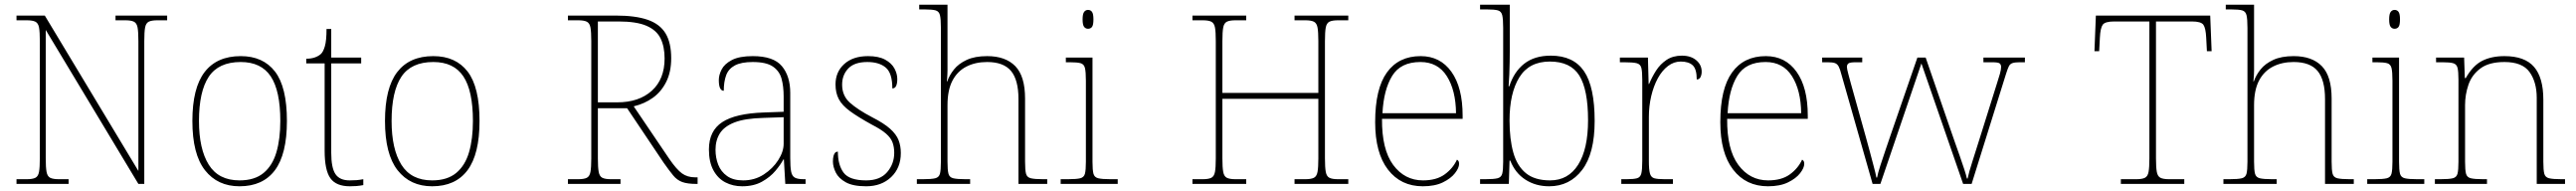

<svg xmlns="http://www.w3.org/2000/svg" viewBox="-20 -780 10927 810"><path d="M50 0V-20H93Q118 -20 130 -26Q142 -32 145.5 -51Q149 -70 149 -108V-606Q149 -645 145.5 -663.5Q142 -682 130 -688Q118 -694 93 -694H50V-714H170L567 -55V-606Q567 -645 563.5 -663.5Q560 -682 548 -688Q536 -694 511 -694H470V-714H689V-694H648Q623 -694 611 -688Q599 -682 595.5 -663.5Q592 -645 592 -606V0H567L174 -653V-108Q174 -70 177.5 -51Q181 -32 193 -26Q205 -20 230 -20H271V0Z M996 10Q903 10 849.5 -58Q796 -126 796 -267Q796 -407 848 -474.5Q900 -542 1001 -542Q1096 -542 1146.5 -476.5Q1197 -411 1197 -267Q1197 -126 1146 -58Q1095 10 996 10ZM996 -15Q1060 -15 1098 -46.5Q1136 -78 1152.5 -134.5Q1169 -191 1169 -267Q1169 -395 1128.5 -456Q1088 -517 1001 -517Q907 -517 865.5 -454.5Q824 -392 824 -267Q824 -148 865.5 -81.5Q907 -15 996 -15Z M1464 10Q1406 10 1381.5 -24Q1357 -58 1357 -141V-511H1279V-531Q1300 -531 1315.5 -536.5Q1331 -542 1341 -551Q1351 -560 1358 -584Q1365 -608 1365 -657H1385V-536H1512V-511H1385V-132Q1385 -68 1403 -41.5Q1421 -15 1463 -15Q1480 -15 1492.5 -16Q1505 -17 1521 -20V5Q1505 8 1491.5 9Q1478 10 1464 10Z M1813 10Q1720 10 1666.5 -58Q1613 -126 1613 -267Q1613 -407 1665 -474.5Q1717 -542 1818 -542Q1913 -542 1963.5 -476.5Q2014 -411 2014 -267Q2014 -126 1963 -58Q1912 10 1813 10ZM1813 -15Q1877 -15 1915 -46.5Q1953 -78 1969.5 -134.5Q1986 -191 1986 -267Q1986 -395 1945.5 -456Q1905 -517 1818 -517Q1724 -517 1682.5 -454.5Q1641 -392 1641 -267Q1641 -148 1682.5 -81.5Q1724 -15 1813 -15Z M2389 0V-20H2432Q2457 -20 2469 -26Q2481 -32 2484.5 -51Q2488 -70 2488 -108V-606Q2488 -645 2484.5 -663.5Q2481 -682 2469 -688Q2457 -694 2432 -694H2389V-714H2592Q2676 -714 2727.5 -696Q2779 -678 2803 -638.5Q2827 -599 2827 -533Q2827 -475 2806 -433Q2785 -391 2749.5 -365.5Q2714 -340 2668 -329L2819 -106Q2850 -61 2873 -44.5Q2896 -28 2928 -28H2939V0H2935Q2896 0 2874 -8Q2852 -16 2835.5 -36Q2819 -56 2795 -90L2640 -321H2516V-108Q2516 -70 2519.5 -51Q2523 -32 2535 -26Q2547 -20 2572 -20H2612V0ZM2598 -346Q2690 -346 2744.5 -395Q2799 -444 2799 -532Q2799 -582 2782 -617Q2765 -652 2722.5 -670.5Q2680 -689 2603 -689H2516V-346Z M3128 10Q3089 10 3057 -6.5Q3025 -23 3006 -58Q2987 -93 2987 -146Q2987 -225 3043.5 -262Q3100 -299 3221 -303L3304 -306V-371Q3304 -414 3295 -446.5Q3286 -479 3258 -498Q3230 -517 3173 -517Q3124 -517 3097 -502.5Q3070 -488 3060 -460.5Q3050 -433 3050 -395Q3040 -395 3034.5 -406Q3029 -417 3029 -441Q3029 -462 3041 -485.5Q3053 -509 3084.5 -525.5Q3116 -542 3173 -542Q3261 -542 3296.5 -499.5Q3332 -457 3332 -386V-110Q3332 -73 3335.5 -53.5Q3339 -34 3351 -27Q3363 -20 3390 -20H3397V0H3311L3305 -104H3303Q3292 -83 3269.5 -56Q3247 -29 3212 -9.5Q3177 10 3128 10ZM3132 -15Q3181 -15 3219.5 -40Q3258 -65 3281 -101Q3304 -137 3304 -170V-283L3218 -280Q3140 -278 3096 -261Q3052 -244 3033.5 -214.5Q3015 -185 3015 -145Q3015 -111 3026.5 -81.5Q3038 -52 3064 -33.5Q3090 -15 3132 -15Z M3654 10Q3598 10 3567.5 -7Q3537 -24 3525 -48.5Q3513 -73 3513 -95Q3513 -109 3515.5 -118.5Q3518 -128 3522.5 -132.5Q3527 -137 3534 -137Q3534 -80 3558.5 -47.5Q3583 -15 3654 -15Q3713 -15 3743 -50Q3773 -85 3773 -132Q3773 -156 3766 -175.5Q3759 -195 3738.5 -213Q3718 -231 3677 -252Q3619 -284 3585.5 -308.5Q3552 -333 3538 -359.5Q3524 -386 3524 -422Q3524 -475 3561 -508.5Q3598 -542 3662 -542Q3707 -542 3734.5 -527Q3762 -512 3774 -489.5Q3786 -467 3786 -445Q3786 -426 3781 -415.5Q3776 -405 3765 -405Q3765 -470 3737 -493.5Q3709 -517 3659 -517Q3604 -517 3578 -489.5Q3552 -462 3552 -421Q3552 -374 3585 -344.5Q3618 -315 3679 -283Q3730 -257 3756 -233.5Q3782 -210 3791.5 -185.5Q3801 -161 3801 -131Q3801 -68 3760 -29Q3719 10 3654 10Z M3869 0V-20H3894Q3931 -20 3947 -24Q3963 -28 3967 -43.5Q3971 -59 3971 -94V-662Q3971 -699 3967 -715.5Q3963 -732 3948.5 -736Q3934 -740 3904 -740H3879V-760H3999V-482Q3999 -474 3998.5 -465Q3998 -456 3997.5 -448.5Q3997 -441 3996 -435H3998Q4007 -461 4026.5 -485.5Q4046 -510 4080.5 -526Q4115 -542 4167 -542Q4245 -542 4286.5 -499.5Q4328 -457 4328 -362V-94Q4328 -59 4332 -43.5Q4336 -28 4352.5 -24Q4369 -20 4405 -20H4422V0H4300V-360Q4300 -441 4268.5 -479Q4237 -517 4167 -517Q4117 -517 4079 -497.5Q4041 -478 4020 -438Q3999 -398 3999 -334V-94Q3999 -59 4003 -43.5Q4007 -28 4023.5 -24Q4040 -20 4076 -20H4095V0Z M4479 0V-20H4509Q4546 -20 4562 -24Q4578 -28 4582 -43.5Q4586 -59 4586 -94V-438Q4586 -475 4582 -491.5Q4578 -508 4563.5 -512Q4549 -516 4519 -516H4501V-536H4614V-94Q4614 -59 4618 -43.5Q4622 -28 4638.5 -24Q4655 -20 4691 -20H4721V0ZM4595 -658Q4585 -658 4578.5 -666Q4572 -674 4572 -698Q4572 -721 4578.5 -729.5Q4585 -738 4595 -738Q4606 -738 4612 -729.5Q4618 -721 4618 -698Q4618 -674 4612 -666Q4606 -658 4595 -658Z M5038 0V-20H5081Q5106 -20 5118 -26Q5130 -32 5133.5 -51Q5137 -70 5137 -108V-606Q5137 -645 5133.5 -663.5Q5130 -682 5118 -688Q5106 -694 5081 -694H5038V-714H5266V-694H5221Q5196 -694 5184 -688Q5172 -682 5168.5 -663.5Q5165 -645 5165 -606V-386H5572V-606Q5572 -645 5568.5 -663.5Q5565 -682 5553 -688Q5541 -694 5516 -694H5471V-714H5699V-694H5656Q5631 -694 5619 -688Q5607 -682 5603.5 -663.5Q5600 -645 5600 -606V-108Q5600 -70 5603.5 -51Q5607 -32 5619 -26Q5631 -20 5656 -20H5699V0H5471V-20H5516Q5541 -20 5553 -26Q5565 -32 5568.5 -51Q5572 -70 5572 -108V-361H5165V-108Q5165 -70 5168.5 -51Q5172 -32 5184 -26Q5196 -20 5221 -20H5266V0Z M6015 10Q5922 10 5867.5 -60.5Q5813 -131 5813 -262Q5813 -404 5863 -473Q5913 -542 6006 -542Q6089 -542 6136.5 -475.5Q6184 -409 6184 -290V-276H5842Q5841 -146 5889.5 -80.5Q5938 -15 6016 -15Q6073 -15 6108 -40.5Q6143 -66 6160 -103Q6165 -100 6167 -96Q6169 -92 6169 -85Q6169 -68 6151.5 -45.5Q6134 -23 6100 -6.5Q6066 10 6015 10ZM6156 -300Q6155 -397 6117 -457Q6079 -517 6005 -517Q5921 -517 5885 -458Q5849 -399 5844 -300Z M6551 10Q6494 10 6450.5 -18Q6407 -46 6386 -99H6383L6380 0H6258V-20H6279Q6316 -20 6332 -24Q6348 -28 6352 -43.5Q6356 -59 6356 -94V-662Q6356 -699 6352 -715.5Q6348 -732 6333.5 -736Q6319 -740 6289 -740H6258V-760H6384V-560Q6384 -541 6383.5 -515.5Q6383 -490 6382 -463.5Q6381 -437 6379 -414H6382Q6402 -476 6445.5 -510Q6489 -544 6558 -544Q6654 -544 6699 -478Q6744 -412 6744 -267Q6744 -129 6691 -59.5Q6638 10 6551 10ZM6555 -15Q6632 -15 6674 -81.5Q6716 -148 6716 -270Q6716 -400 6679 -459.5Q6642 -519 6554 -519Q6466 -519 6424.5 -452Q6383 -385 6383 -269Q6383 -190 6399 -133Q6415 -76 6452.5 -45.5Q6490 -15 6555 -15Z M6857 0V-20H6879Q6909 -20 6923.5 -24Q6938 -28 6942 -44.5Q6946 -61 6946 -98V-442Q6946 -477 6942 -492.5Q6938 -508 6922 -512Q6906 -516 6869 -516H6851V-536H6970L6973 -424H6975Q6987 -453 7004.5 -480.5Q7022 -508 7049 -526Q7076 -544 7114 -544Q7152 -544 7175 -524.5Q7198 -505 7198 -476Q7198 -463 7193 -453Q7188 -443 7177 -443Q7177 -487 7160 -503Q7143 -519 7109 -519Q7080 -519 7055 -500Q7030 -481 7012 -448Q6994 -415 6984 -372.5Q6974 -330 6974 -284V-98Q6974 -61 6978.5 -44.5Q6983 -28 6997 -24Q7011 -20 7041 -20H7076V0Z M7479 10Q7386 10 7331.5 -60.5Q7277 -131 7277 -262Q7277 -404 7327 -473Q7377 -542 7470 -542Q7553 -542 7600.5 -475.5Q7648 -409 7648 -290V-276H7306Q7305 -146 7353.5 -80.5Q7402 -15 7480 -15Q7537 -15 7572 -40.5Q7607 -66 7624 -103Q7629 -100 7631 -96Q7633 -92 7633 -85Q7633 -68 7615.5 -45.5Q7598 -23 7564 -6.5Q7530 10 7479 10ZM7620 -300Q7619 -397 7581 -457Q7543 -517 7469 -517Q7385 -517 7349 -458Q7313 -399 7308 -300Z M7791 -463Q7785 -487 7779 -498Q7773 -509 7763 -512.5Q7753 -516 7732 -516H7709V-536H7879V-516H7852Q7827 -516 7820.5 -511Q7814 -506 7814 -496Q7814 -488 7820.5 -464Q7827 -440 7831 -425L7894 -200Q7901 -176 7910 -141.5Q7919 -107 7927.5 -75.5Q7936 -44 7939 -27H7942Q7945 -44 7955.5 -77Q7966 -110 7978.5 -146Q7991 -182 7999 -206L8113 -536H8148L8256 -223Q8262 -205 8272 -177Q8282 -149 8292.5 -119Q8303 -89 8311.5 -63Q8320 -37 8323 -23H8326Q8331 -48 8346.5 -96Q8362 -144 8381 -205L8451 -428Q8458 -449 8463 -467Q8468 -485 8468 -496Q8468 -506 8462 -511Q8456 -516 8430 -516H8393V-536H8569V-516H8547Q8527 -516 8516.5 -512.5Q8506 -509 8501 -499Q8496 -489 8489 -467L8343 0H8307L8130 -511L7956 0H7923Z M8976 0V-20H9041Q9066 -20 9078 -26Q9090 -32 9093.5 -51Q9097 -70 9097 -108V-689H8948Q8909 -689 8899 -675Q8889 -661 8887 -620L8884 -563H8864L8870 -714H9355L9361 -563H9341L9338 -620Q9336 -661 9326 -675Q9316 -689 9277 -689H9125V-108Q9125 -70 9128.5 -51Q9132 -32 9144 -26Q9156 -20 9181 -20H9245V0Z M9411 0V-20H9436Q9473 -20 9489 -24Q9505 -28 9509 -43.5Q9513 -59 9513 -94V-662Q9513 -699 9509 -715.5Q9505 -732 9490.5 -736Q9476 -740 9446 -740H9421V-760H9541V-482Q9541 -474 9540.5 -465Q9540 -456 9539.5 -448.5Q9539 -441 9538 -435H9540Q9549 -461 9568.5 -485.5Q9588 -510 9622.5 -526Q9657 -542 9709 -542Q9787 -542 9828.5 -499.5Q9870 -457 9870 -362V-94Q9870 -59 9874 -43.5Q9878 -28 9894.5 -24Q9911 -20 9947 -20H9964V0H9842V-360Q9842 -441 9810.5 -479Q9779 -517 9709 -517Q9659 -517 9621 -497.5Q9583 -478 9562 -438Q9541 -398 9541 -334V-94Q9541 -59 9545 -43.5Q9549 -28 9565.5 -24Q9582 -20 9618 -20H9637V0Z M10021 0V-20H10051Q10088 -20 10104 -24Q10120 -28 10124 -43.5Q10128 -59 10128 -94V-438Q10128 -475 10124 -491.5Q10120 -508 10105.5 -512Q10091 -516 10061 -516H10043V-536H10156V-94Q10156 -59 10160 -43.5Q10164 -28 10180.5 -24Q10197 -20 10233 -20H10263V0ZM10137 -658Q10127 -658 10120.5 -666Q10114 -674 10114 -698Q10114 -721 10120.5 -729.5Q10127 -738 10137 -738Q10148 -738 10154 -729.5Q10160 -721 10160 -698Q10160 -674 10154 -666Q10148 -658 10137 -658Z M10308 0V-20H10331Q10368 -20 10384 -24Q10400 -28 10404 -43.5Q10408 -59 10408 -94V-442Q10408 -477 10404 -492.5Q10400 -508 10385.5 -512Q10371 -516 10341 -516H10313V-536H10432L10435 -449H10439Q10469 -502 10508.5 -522Q10548 -542 10603 -542Q10689 -542 10728.5 -496.5Q10768 -451 10768 -357V-94Q10768 -59 10772 -43.5Q10776 -28 10792.5 -24Q10809 -20 10845 -20H10860V0H10740V-365Q10740 -432 10709.5 -474.5Q10679 -517 10603 -517Q10538 -517 10501.5 -490Q10465 -463 10450.5 -421Q10436 -379 10436 -334V-94Q10436 -59 10440 -43.5Q10444 -28 10460.5 -24Q10477 -20 10513 -20H10529V0Z"/></svg>

Font: Noto Rashi Hebrew Thin
Style: Regular
Weight: 250
Version: Version 1.006